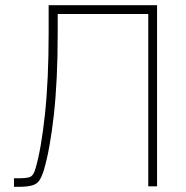

<svg xmlns="http://www.w3.org/2000/svg" viewBox="-20 -720 718 742"><path d="M34 2V-31H50Q88 -31 99 -37.5Q110 -44 117 -68Q139 -142 153.5 -276.5Q168 -411 168 -592V-700H587V0H553V-666H203V-592Q203 -409 188 -275Q173 -141 149 -61Q141 -36 132 -22.5Q123 -9 104.5 -3.5Q86 2 50 2Z"/></svg>

Font: Zen Kaku Gothic New Light
Style: Regular
Weight: 300
Designer: Yoshimichi Ohira
Foundry: Positype
Version: Version 1.002